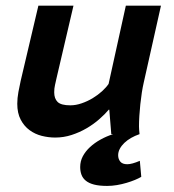

<svg xmlns="http://www.w3.org/2000/svg" viewBox="-20 -459 596 657"><path d="M231.4 -439.5 173.3 -190.9Q170.9 -179.2 168.2 -168Q165.5 -156.7 165.5 -143.1Q165.5 -121.6 177.2 -110.1Q189 -98.6 220.7 -98.6Q239.7 -98.6 259.5 -105.5Q279.3 -112.3 297.1 -123Q314.9 -133.8 329.1 -146.7Q343.3 -159.7 351.6 -171.9L410.6 -439.5H530.8L471.7 -175.8Q468.3 -161.1 465.3 -142.1Q462.4 -123 460.2 -102.5Q458 -82 456.8 -62.3Q455.6 -42.5 455.6 -26.9Q455.6 -20 456.1 -14.9Q456.5 -9.8 457.5 0Q441.9 5.4 428.7 12.9Q415.5 20.5 405.5 30Q395.5 39.6 389.9 50.3Q384.3 61 384.3 72.3Q384.3 85 391.6 94Q398.9 103 415.5 103Q431.2 103 458.5 91.3L463.4 146Q454.6 151.4 441.7 156.7Q428.7 162.1 413.1 166.7Q397.5 171.4 380.4 174.3Q363.3 177.2 346.7 177.2Q319.8 177.2 302 172.6Q284.2 168 273.7 159.4Q263.2 150.9 258.8 138.9Q254.4 127 254.4 112.3Q254.4 92.8 263.4 75.7Q272.5 58.6 288.1 44.2Q303.7 29.8 324 18.6Q344.2 7.3 367.2 0H360.8L354 -83.5L352.5 -84Q338.9 -67.9 319.3 -50.8Q299.8 -33.7 275.9 -19.8Q252 -5.9 224.9 2.9Q197.8 11.7 168.9 11.7Q146 11.7 122.8 5.9Q99.6 0 81.1 -13.7Q62.5 -27.3 50.8 -49.6Q39.1 -71.8 39.1 -104Q39.1 -123 43 -144.3Q46.9 -165.5 50.8 -182.6L111.3 -439.5Z"/></svg>

Font: PT Astra Sans
Style: Bold Italic
Weight: 700
Italic angle: -16°
Designer: A.Korolkova, I. Chaeva
Foundry: ParaType Ltd
Version: Version 1.002W